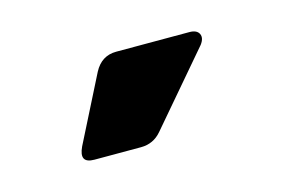

<svg xmlns="http://www.w3.org/2000/svg" viewBox="-36 -764 370 251"><g transform="rotate(-15 149.0 -638.5)"><path d="M132 -703H231Q241 -703 244 -697Q247 -691 241 -683L159 -587Q148 -574 131 -574H68Q47 -574 57 -595L102 -684Q112 -703 132 -703Z"/></g></svg>

Font: Rajdhani
Style: Bold
Weight: 700
Designer: Satya Rajpurohit, Jyotish Sonowal
Foundry: Indian Type Foundry
Version: Version 1.201 February 1, 2022